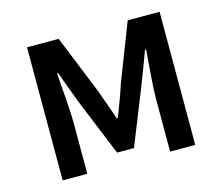

<svg xmlns="http://www.w3.org/2000/svg" viewBox="-83 -660 889 768"><g transform="rotate(-15 361.0 -275.5)"><path d="M87 0H189V-214C189 -266 180 -360 176 -419H181C196 -375 216 -324 232 -281L326 -51H396L488 -281C504 -324 524 -373 540 -419H545C540 -360 532 -266 532 -214V0H636V-551H504L412 -314C398 -269 381 -227 365 -184H360C346 -227 330 -269 314 -314L218 -551H87Z"/></g></svg>

Font: GenYoGothic2 TW M
Style: Regular
Weight: 500
Version: Version 2.100;PS 2.1;hotconv 16.6.51;makeotf.lib2.5.65220 DE